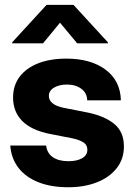

<svg xmlns="http://www.w3.org/2000/svg" viewBox="-20 -765 552 793"><path d="M479.3 -350.6H340.2Q339.7 -380.8 315.9 -398.3Q292.1 -415.8 256.6 -415.8Q224.5 -415.8 203.2 -403.1Q181.8 -390.3 181.8 -368.6Q181.8 -351.3 196.5 -338.9Q211.2 -326.5 242.8 -319.7L339.3 -300.8Q411.1 -286.4 451.5 -253.5Q491.8 -220.5 491.8 -160.7Q491.8 -108.2 461.9 -70.3Q432 -32.3 380.1 -12Q328.2 8.4 262.1 8.4Q191.4 8.4 139.2 -12.1Q86.9 -32.6 56.7 -71.2Q26.6 -109.8 22.3 -163.9H170.5Q174.6 -131.4 198.9 -115.3Q223.2 -99.2 262.5 -99.2Q297.8 -99.2 319.3 -111.6Q340.8 -124 340.8 -146.5Q340.8 -167 323.1 -177.8Q305.4 -188.6 276 -194.3L187.7 -211.5Q109.8 -226.9 71.9 -265.2Q34 -303.6 34 -362.1Q34 -412.2 61.1 -448.1Q88.3 -484.1 137.7 -503.5Q187.1 -522.9 253.7 -522.9Q355.1 -522.9 416.2 -477.2Q477.3 -431.5 479.3 -350.6ZM157.6 -585.9H30.3V-590.2L172.3 -744.9H283.6L425.6 -590.2V-585.9H298.8L227.9 -671.3Z"/></svg>

Font: Inter Display V
Style: Regular
Weight: 400
Designer: Rasmus Andersson
Foundry: rsms
Version: Version 3.015;git-src